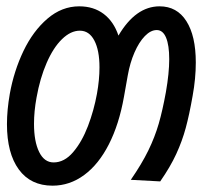

<svg xmlns="http://www.w3.org/2000/svg" viewBox="-20 -575 640 607"><path d="M2 -182.5Q2 -227 11 -278.5Q24 -350.5 54.2 -413.8Q84.5 -477 130 -516Q175.5 -555 230.5 -555Q276 -555 307.8 -531Q339.5 -507 354.5 -462.5Q409 -555 484.5 -555Q539.5 -555 569.2 -508.2Q599 -461.5 599 -377.5Q599 -327 589 -272Q578.5 -212 567.2 -170.5Q556 -129 537.2 -88.2Q518.5 -47.5 486.5 -1.5L393.5 -6.5Q428 -56.5 448.8 -99Q469.5 -141.5 481.8 -183.8Q494 -226 504.5 -284Q515 -344 515 -388Q515 -432 505 -456Q495 -480 475.5 -480Q456.5 -480 438 -461Q419.5 -442 405.2 -409.2Q391 -376.5 384 -337L372 -269.5Q356.5 -182 324.2 -118.8Q292 -55.5 246.2 -21.8Q200.5 12 146 12Q77 12 39.5 -39.2Q2 -90.5 2 -182.5ZM286.5 -278.5Q294.5 -323 294.5 -362Q294.5 -416 278.2 -447Q262 -478 232.5 -478Q203.5 -478 176 -451.2Q148.5 -424.5 127.5 -376.2Q106.5 -328 95.5 -266.5Q87.5 -223 87.5 -183.5Q87.5 -127.5 103.8 -94.5Q120 -61.5 149.5 -61.5Q183.5 -61.5 211.2 -94Q239 -126.5 258 -176.2Q277 -226 286.5 -278.5Z"/></svg>

Font: JuliaMono
Style: Italic
Weight: 400
Italic angle: -9°
Monospace: yes
Designer: cormullion
Foundry: corm
Version: Version 0.057; ttfautohint (v1.8.4)